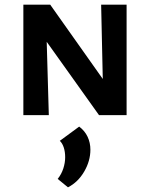

<svg xmlns="http://www.w3.org/2000/svg" viewBox="-20 -493 642 822"><path d="M522 -473V0H404L180 -314L189 0H80V-473H195L420 -155L413 -473ZM367 148Q367 196 340.5 241.5Q314 287 271 309L227 273Q243 253 251 228.5Q259 204 259 180Q259 157 253 138.5Q247 120 236 110L319 49Q343 67 355 92.5Q367 118 367 148Z"/></svg>

Font: Ysabeau SC
Style: Bold
Weight: 700
Designer: Christian Thalmann (Catharsis Fonts)
Version: Version 0.003